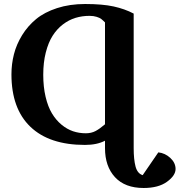

<svg xmlns="http://www.w3.org/2000/svg" viewBox="-20 -707 896 958"><path d="M856 136.2Q856 168.9 813.2 200Q770.5 231 696.8 231Q603.5 231 553.7 177Q503.9 123 503.9 32.2V-4.9Q463.9 16.1 403.8 16.1Q226.1 16.1 131.6 -74.5Q37.1 -165 37.1 -335.9Q37.1 -387.7 49.6 -436.5Q62 -485.4 90.3 -531.5Q118.7 -577.6 160.2 -611.8Q201.7 -646 264.6 -666.5Q327.6 -687 404.8 -687Q491.2 -687 546.9 -674.8Q602.5 -662.6 647 -639.2V32.2Q647 88.4 656.2 123.5Q665.5 158.7 691.9 167L770 53.2Q804.2 57.1 830.1 81.3Q856 105.5 856 136.2ZM503.9 -86.9V-595.2Q492.7 -606.4 485.1 -612.3Q477.5 -618.2 462.2 -623Q446.8 -627.9 426.8 -627.9Q390.1 -627.9 356.9 -617.9Q323.7 -607.9 293.9 -585.2Q264.2 -562.5 242.7 -528.8Q221.2 -495.1 208.5 -445.3Q195.8 -395.5 195.8 -334Q195.8 -273.4 207.5 -223.9Q219.2 -174.3 239.3 -141.1Q259.3 -107.9 286.6 -85.2Q314 -62.5 344.2 -52.2Q374.5 -42 408.2 -42Q435.5 -42 456.8 -53.2Q478 -64.5 503.9 -86.9Z"/></svg>

Font: Veleka
Style: Bold
Weight: 700
Designer: Stefan Peev, Context Ltd, 2016; SIL International, 1997-2014.
Foundry: Stefan Peev, Context Ltd, 2016
Version: Version 1.000